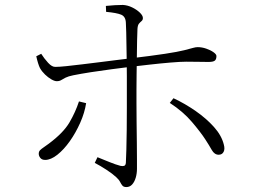

<svg xmlns="http://www.w3.org/2000/svg" viewBox="-20 -750 1040 778"><path d="M492 8Q481 8 476 2Q471 -4 466.5 -13Q462 -22 451 -32Q436 -46 411.5 -62Q387 -78 364 -90L375 -113Q397 -104 423 -93.5Q449 -83 468 -78Q477 -76 483 -78Q489 -80 490 -90Q491 -107 492 -143Q493 -179 493.5 -224Q494 -269 494 -313Q494 -357 494 -389Q494 -410 494 -439Q494 -468 493.5 -500Q493 -532 492.5 -563Q492 -594 491.5 -619Q491 -644 490 -658Q489 -683 471 -690.5Q453 -698 410 -702L409 -726Q426 -728 445.5 -729Q465 -730 478 -730Q497 -729 515.5 -720Q534 -711 546.5 -699Q559 -687 559 -677Q559 -669 553.5 -664.5Q548 -660 543 -654Q538 -648 537 -633Q536 -616 535.5 -585.5Q535 -555 534.5 -519Q534 -483 533.5 -448.5Q533 -414 533 -387Q533 -368 533 -332Q533 -296 533.5 -253.5Q534 -211 534.5 -170.5Q535 -130 535 -101.5Q535 -73 535 -66Q535 -47 530 -30Q525 -13 515.5 -2.5Q506 8 492 8ZM163 -102Q150 -102 143.5 -110Q137 -118 137 -127Q137 -136 142.5 -141.5Q148 -147 157 -153Q166 -159 178 -168Q237 -212 261.5 -254Q286 -296 300 -339L329 -332Q323 -293 305 -252.5Q287 -212 263 -178Q239 -144 212.5 -123Q186 -102 163 -102ZM210 -421Q201 -421 188 -428.5Q175 -436 162.5 -448Q150 -460 142 -474Q138 -482 134 -495Q130 -508 127 -522L147 -532Q159 -513 175 -495.5Q191 -478 205 -479Q220 -479 249 -482Q278 -485 314.5 -489.5Q351 -494 387.5 -498.5Q424 -503 455 -507Q486 -511 504 -513Q596 -524 648.5 -532Q701 -540 726.5 -546.5Q752 -553 762.5 -556Q773 -559 781 -559Q798 -559 815.5 -553Q833 -547 845 -538.5Q857 -530 857 -523Q857 -509 850 -504Q843 -499 825 -499Q806 -499 784.5 -499.5Q763 -500 735 -500Q712 -500 670.5 -496.5Q629 -493 585 -488Q541 -483 507 -479Q475 -475 432.5 -469.5Q390 -464 348.5 -457.5Q307 -451 277 -445Q257 -441 246 -435.5Q235 -430 228 -425.5Q221 -421 210 -421ZM866 -123Q849 -123 838 -142.5Q827 -162 812 -185Q794 -213 758 -255.5Q722 -298 668 -333L683 -352Q730 -330 773 -300Q816 -270 847 -235.5Q878 -201 887 -164Q892 -146 886 -134.5Q880 -123 866 -123Z"/></svg>

Font: Noto Serif KR ExtraLight
Style: Regular
Weight: 200
Designer: Ryoko NISHIZUKA 西塚涼子 (kana & ideographs); Frank Grießhammer (Latin, Greek & Cyrillic); Wenlong ZHANG 张文龙 (bopomofo); San
Foundry: Adobe
Version: Version 2.002-H1;hotconv 1.1.0;makeotfexe 2.6.0